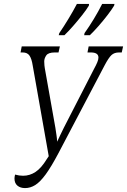

<svg xmlns="http://www.w3.org/2000/svg" viewBox="-20 -951 649 981"><path d="M108 10Q84 10 69 -2.5Q54 -15 54 -39Q54 -47 57 -59Q78 -53 98 -53Q132 -53 161.5 -72.5Q191 -92 219 -138L229 -153L147 -617Q142 -650 131 -666.5Q120 -683 96 -683H85L91 -714H286L279 -683H260Q227 -683 216.5 -668Q206 -653 206 -637Q206 -626 207 -617Q208 -608 209 -602L263 -298Q266 -276 268.5 -261Q271 -246 272 -227Q281 -246 288 -261Q295 -276 306 -298L461 -600Q471 -618 477 -632.5Q483 -647 483 -657Q483 -683 444 -683H427L433 -714H609L602 -683H588Q564 -683 549.5 -669.5Q535 -656 515 -618L279 -169Q242 -99 213.5 -60Q185 -21 160 -5.5Q135 10 108 10ZM412 -782Q435 -814 459 -853.5Q483 -893 502 -931H565L563 -922Q551 -902 529.5 -874Q508 -846 483.5 -818Q459 -790 439 -771H410ZM283 -782Q305 -814 329 -853.5Q353 -893 373 -931H435L434 -922Q422 -902 400 -874Q378 -846 353.5 -818Q329 -790 309 -771H280Z"/></svg>

Font: Noto Serif ExtraCondensed Light
Style: Italic
Weight: 300
Width: 2
Italic angle: -12°
Designer: Monotype Design Team
Foundry: Monotype Imaging Inc.
Version: Version 2.014; ttfautohint (v1.8.4.7-5d5b)